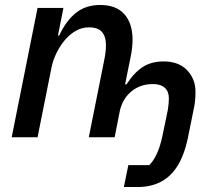

<svg xmlns="http://www.w3.org/2000/svg" viewBox="-20 -552 876 772"><path d="M478 200 496 112H580Q596 97 610 67.5Q624 38 633 -5L655 -111Q657 -124 658 -135.5Q659 -147 659 -157Q659 -184 642.5 -199Q626 -214 595 -214Q568 -214 546 -206Q524 -198 506.5 -183Q489 -168 478 -148.5Q467 -129 462 -107L441 0H337L400 -315Q403 -330 404.5 -344Q406 -358 406 -370Q406 -405 390 -423.5Q374 -442 338 -442Q311 -442 288.5 -430Q266 -418 247 -398Q225 -374 209 -342.5Q193 -311 187 -280L131 0H27L131 -520H235L213 -409H218Q246 -469 285.5 -500.5Q325 -532 383 -532Q447 -532 480 -495Q513 -458 513 -392Q513 -376 511 -358.5Q509 -341 505 -322L483 -213H489Q518 -259 553 -282Q588 -305 638 -305Q699 -305 732.5 -269.5Q766 -234 766 -184Q766 -166 764.5 -148.5Q763 -131 759 -114L735 5Q720 74 692.5 117Q665 160 625 180Q585 200 534 200Z"/></svg>

Font: IBM Plex Sans Medium
Style: Italic
Weight: 500
Italic angle: -11.31°
Designer: Mike Abbink, Paul van der Laan, Pieter van Rosmalen
Foundry: Bold Monday
Version: Version 3.201